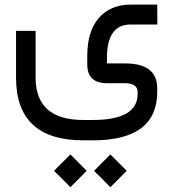

<svg xmlns="http://www.w3.org/2000/svg" viewBox="-20 -384 744 824"><path d="M383.8 349.1 453.6 278.8 523.9 349.1 453.6 419.4ZM211.9 349.1 282.2 278.8 352.1 349.1 282.2 419.4ZM354.5 -142.6Q354.5 -250.5 404.5 -307.4Q454.6 -364.3 542 -364.3H654.8L655.3 -278.8H539.6Q441.9 -278.8 439 -142.6V-111.8H517.1Q654.8 -111.8 654.8 -4.4V9.8Q654.8 218.3 378.4 218.3H337.4Q48.8 218.3 48.8 -51.3V-251.5H132.8V-51.3Q132.8 130.9 337.4 130.9H378.4Q570.8 130.9 570.8 18.6V12.7Q570.8 -26.9 517.1 -26.9H439.9Q354.5 -26.9 354.5 -107.4Z"/></svg>

Font: Shabnam FD-WOL
Style: FD-WOL
Weight: 400
Foundry: DejaVu fonts team - Redesigned by Saber Rastikerdar - Based on Vazir font
Version: Version 5.0.1